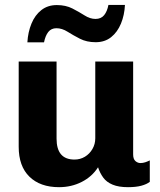

<svg xmlns="http://www.w3.org/2000/svg" viewBox="-20 -766 665 796"><path d="M225 10Q146.5 10 102 -33.5Q57.5 -77 57.5 -157.5V-511H214.5V-191Q214.5 -148 233 -126.2Q251.5 -104.5 289 -104.5Q312.5 -104.5 332 -116.2Q351.5 -128 363.2 -148.2Q375 -168.5 375 -192.5V-511H532V-126Q532 -106.5 541.5 -98.2Q551 -90 562 -90Q572 -90 582 -93.2Q592 -96.5 601 -101V-12Q588 -2 565.8 4Q543.5 10 510.5 10Q472 10 446.8 -0.5Q421.5 -11 407.8 -30Q394 -49 386.5 -72.5Q361.5 -33.5 318.8 -11.8Q276 10 225 10ZM93.5 -590.5Q96 -633 110.5 -668.2Q125 -703.5 151.5 -724.2Q178 -745 215.5 -745Q252.5 -745 280.2 -730.8Q308 -716.5 330.8 -702Q353.5 -687.5 376 -687.5Q399 -687.5 411.8 -703.2Q424.5 -719 429.5 -745.5H498Q496 -703.5 481.5 -668.2Q467 -633 440.8 -612Q414.5 -591 376.5 -591Q339.5 -591 311.2 -605.5Q283 -620 260 -634.5Q237 -649 214 -649Q192.5 -649 180.2 -633.5Q168 -618 162.5 -590.5Z"/></svg>

Font: Chivo Medium
Style: Regular
Weight: 500
Designer: Hector Gatti
Foundry: Omnibus-Type
Version: Version 2.002